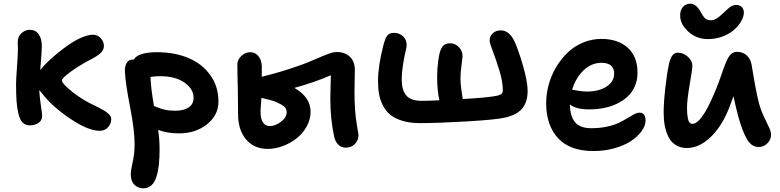

<svg xmlns="http://www.w3.org/2000/svg" viewBox="-20 -735 4268 1051"><path d="M143.1 -48.8Q119.6 -48.8 104.5 -63.5Q89.4 -78.1 81.5 -109.4Q73.7 -140.6 70.8 -178.7Q67.9 -216.8 67.9 -274.9Q67.9 -298.8 73 -367.9Q78.1 -437 78.1 -469.2Q78.1 -474.6 77.6 -486.1Q77.1 -497.6 77.1 -503.9Q77.1 -535.2 97.7 -553.5Q118.2 -571.8 143.1 -571.8Q174.8 -571.8 191.9 -547.4Q209 -522.9 209 -481.9Q209 -451.2 200.2 -352.1Q201.2 -353 203.1 -355.5Q205.1 -357.9 206.1 -358.9Q217.3 -373 239.5 -394.8Q261.7 -416.5 293.7 -442.9Q325.7 -469.2 358.9 -491.9Q392.1 -514.6 427.2 -529.8Q462.4 -544.9 488.8 -544.9Q514.2 -544.9 531.5 -525.9Q548.8 -506.8 548.8 -483.9Q548.8 -460.4 528.8 -442.9Q508.8 -425.3 472.2 -407.2Q410.2 -374.5 364.5 -340.6Q318.8 -306.6 318.8 -294.9Q318.8 -277.8 376.2 -231.9Q433.6 -186 506.8 -152.8Q522.5 -145 527.6 -142.1Q532.7 -139.2 545.7 -132.1Q558.6 -125 563.7 -120.6Q568.8 -116.2 576.2 -109.6Q583.5 -103 586.2 -96.4Q588.9 -89.8 588.9 -83Q588.9 -57.6 571.3 -38.3Q553.7 -19 525.9 -19Q462.9 -19 365.5 -84.5Q268.1 -149.9 213.9 -219.2Q201.2 -233.9 194.8 -242.2Q197.3 -200.2 204.1 -155Q210.9 -109.9 210.9 -101.1Q210.9 -76.2 191.2 -62.5Q171.4 -48.8 143.1 -48.8Z M763.7 295.9Q735.4 295.9 715.6 276.4Q695.8 256.8 695.8 219.2Q695.8 199.2 706.3 152.3Q716.8 105.5 716.8 54.2Q716.8 -22.5 691.7 -151.1Q666.5 -279.8 663.6 -345.2Q662.6 -372.1 673.3 -390.6Q684.1 -409.2 709.5 -409.2H712.9Q735.4 -449.2 839.8 -449.2Q933.6 -449.2 1009 -418.5Q1084.5 -387.7 1130.1 -325.4Q1175.8 -263.2 1175.8 -178.2Q1175.8 -105.5 1113.8 -55.2Q1051.8 -4.9 959.5 -4.9Q896 -4.9 845.7 -23.9Q853.5 30.8 853.5 81.1Q853.5 128.4 849.9 164.1Q846.2 199.7 836.7 231.2Q827.1 262.7 808.8 279.3Q790.5 295.9 763.7 295.9ZM855.5 -317.9Q832 -317.9 803.7 -314Q806.2 -250 822.8 -154.8Q826.7 -153.3 838.6 -148.4Q850.6 -143.6 858.4 -141.1Q866.2 -138.7 879.2 -135.3Q892.1 -131.8 907.2 -130.4Q922.4 -128.9 939.9 -128.9Q985.8 -128.9 1012.7 -147Q1039.6 -165 1039.6 -199.2Q1039.6 -248.5 989.5 -283.2Q939.5 -317.9 855.5 -317.9Z M1446.3 80.1Q1370.6 80.1 1326.9 28.1Q1283.2 -23.9 1283.2 -109.9Q1283.2 -168.9 1282 -233.2Q1280.8 -297.4 1279.8 -335.7Q1278.8 -374 1279.3 -382.8Q1279.3 -407.7 1300.8 -428.5Q1322.3 -449.2 1351.1 -449.2Q1376.5 -449.2 1394 -428.5Q1411.6 -407.7 1413.1 -374V-314.9Q1518.1 -340.3 1618.2 -376Q1654.3 -388.2 1700 -408.2Q1745.6 -428.2 1774.4 -439.2Q1803.2 -450.2 1822.3 -450.2Q1868.7 -450.2 1895.5 -424.1Q1922.4 -397.9 1922.4 -352.1Q1922.4 -335.4 1921.4 -296.9Q1920.4 -258.3 1920.4 -235.8Q1920.4 -122.1 1934.1 -47.9Q1935.1 -39.6 1937.3 -27.8Q1939.5 -16.1 1940.9 -7.8Q1942.4 0.5 1942.4 4.9Q1942.4 32.7 1922.9 53Q1903.3 73.2 1874 73.2Q1847.7 73.2 1831.1 56.2Q1814.5 39.1 1809.1 12.2Q1788.1 -84.5 1788.1 -195.8Q1788.1 -217.8 1791 -323.2Q1706.1 -285.6 1591.3 -253.9Q1680.2 -203.1 1680.2 -123Q1680.2 -81.1 1658.7 -42.5Q1637.2 -3.9 1603.5 22.5Q1569.8 48.8 1528.3 64.5Q1486.8 80.1 1446.3 80.1ZM1406.2 -123Q1406.2 -85 1419.4 -64.9Q1432.6 -44.9 1457 -44.9Q1486.3 -44.9 1517.8 -68.4Q1549.3 -91.8 1549.3 -121.1Q1549.3 -140.1 1535.9 -151.4Q1522.5 -162.6 1494.1 -175.8Q1465.3 -187.5 1411.1 -199.2Q1411.1 -195.8 1408.7 -166.7Q1406.2 -137.7 1406.2 -123Z M2279.3 -61Q2224.6 -61 2183.3 -73.5Q2142.1 -85.9 2116.9 -106.4Q2091.8 -127 2076.2 -157.5Q2060.5 -188 2054.9 -220Q2049.3 -252 2049.3 -292Q2049.3 -373.5 2078.1 -484.9Q2087.4 -522.5 2099.1 -538.8Q2110.8 -555.2 2135.3 -555.2Q2165 -555.2 2185.5 -537.1Q2206.1 -519 2206.1 -486.8Q2206.1 -478.5 2199.2 -450.2Q2192.4 -421.9 2185.8 -380.1Q2179.2 -338.4 2179.2 -296.9Q2179.2 -241.2 2204.1 -212.2Q2229 -183.1 2287.1 -183.1Q2326.7 -183.1 2385.3 -186Q2373 -238.8 2373 -310.1Q2373 -357.9 2378.2 -397.7Q2383.3 -437.5 2390.1 -456.1Q2396.5 -475.1 2408.7 -486.6Q2420.9 -498 2445.3 -498Q2471.2 -498 2491.7 -477.3Q2512.2 -456.5 2512.2 -426.8Q2512.2 -420.9 2506.3 -378.4Q2500.5 -335.9 2500.5 -303.2Q2500.5 -290.5 2502 -274.4Q2503.4 -258.3 2504.9 -248Q2506.3 -237.8 2509.3 -217.8Q2512.2 -197.8 2513.2 -192.9Q2659.2 -201.2 2705.1 -211.9Q2719.7 -215.8 2726.1 -222.2Q2732.4 -228.5 2732.4 -241.2Q2732.4 -286.6 2714.4 -346.4Q2696.3 -406.2 2678.2 -452.9Q2660.2 -499.5 2660.2 -512.2Q2660.2 -537.1 2677.5 -553Q2694.8 -568.8 2721.2 -568.8Q2764.6 -568.8 2792.5 -516.1Q2813.5 -475.1 2840.8 -382.3Q2868.2 -289.6 2868.2 -237.8Q2868.2 -176.3 2838.1 -140.6Q2808.1 -105 2742.2 -90.8Q2693.4 -79.6 2533.4 -70.3Q2373.5 -61 2279.3 -61Z M3229 91.8Q3099.1 91.8 3034.4 21Q2969.7 -49.8 2969.7 -169.9Q2969.7 -219.7 2983.2 -270Q2996.6 -320.3 3022.9 -365.2Q3049.3 -410.2 3085.2 -445.3Q3121.1 -480.5 3169.7 -501.2Q3218.3 -522 3272 -522Q3362.3 -522 3416 -473.9Q3469.7 -425.8 3469.7 -336.9Q3469.7 -297.4 3455.8 -264.4Q3441.9 -231.4 3417.2 -208Q3392.6 -184.6 3359.1 -168.2Q3325.7 -151.9 3286.9 -144Q3248 -136.2 3205.1 -136.2Q3132.8 -136.2 3099.6 -163.1Q3100.6 -99.1 3127.7 -66.2Q3154.8 -33.2 3216.8 -33.2Q3263.7 -33.2 3303.5 -42Q3343.3 -50.8 3368.7 -63.2Q3394 -75.7 3414.1 -88.1Q3434.1 -100.6 3450.9 -109.4Q3467.8 -118.2 3481 -118.2Q3513.7 -118.2 3513.7 -75.2Q3513.7 -46.4 3491.9 -16.6Q3470.2 13.2 3433.6 37.4Q3397 61.5 3342.8 76.7Q3288.6 91.8 3229 91.8ZM3272 -391.1Q3216.8 -391.1 3173.6 -349.1Q3130.4 -307.1 3111.8 -243.2Q3118.2 -243.2 3144 -238.5Q3169.9 -233.9 3191.9 -233.9Q3258.3 -233.9 3300 -261Q3341.8 -288.1 3341.8 -331.1Q3341.8 -391.1 3272 -391.1Z M3856 -521Q3791.5 -521 3747.3 -562.3Q3703.1 -603.5 3703.1 -649.9Q3703.1 -680.7 3718.8 -697.8Q3734.4 -714.8 3760.7 -714.8Q3790 -714.8 3815.9 -668.9Q3823.2 -655.8 3826.2 -651.1Q3829.1 -646.5 3836.2 -638.2Q3843.3 -629.9 3852.1 -627Q3860.8 -624 3873 -624Q3876.5 -624 3880.4 -624.8Q3884.3 -625.5 3887.7 -626.5Q3891.1 -627.4 3895 -629.6Q3898.9 -631.8 3901.9 -633.3Q3904.8 -634.8 3909.2 -637.9Q3913.6 -641.1 3915.8 -642.8Q3918 -644.5 3922.6 -648.7Q3927.2 -652.8 3929 -654.3Q3930.7 -655.8 3935.5 -660.4Q3940.4 -665 3941.9 -666Q3944.8 -668.5 3952.9 -676Q3960.9 -683.6 3964.1 -686.5Q3967.3 -689.5 3974.1 -694.8Q3981 -700.2 3985.6 -702.1Q3990.2 -704.1 3996.8 -706.1Q4003.4 -708 4009.8 -708Q4029.3 -708 4040.5 -696.3Q4051.8 -684.6 4051.8 -666Q4051.8 -644 4037.4 -618.9Q4022.9 -593.8 3998.3 -571.8Q3973.6 -549.8 3935.8 -535.4Q3897.9 -521 3856 -521ZM3740.7 75.2Q3704.6 75.2 3678.7 58.8Q3652.8 42.5 3638.9 13.9Q3625 -14.6 3618.9 -47.1Q3612.8 -79.6 3612.8 -118.2Q3612.8 -172.4 3621.8 -252.7Q3630.9 -333 3640.1 -375Q3652.3 -446.8 3689.9 -446.8Q3720.2 -446.8 3745.1 -424.6Q3770 -402.3 3770 -374Q3770 -357.9 3755.4 -272.9Q3740.7 -188 3740.7 -145Q3740.7 -126.5 3741.7 -113.5Q3742.7 -100.6 3745.4 -86.4Q3748 -72.3 3754.2 -64.7Q3760.3 -57.1 3770 -57.1Q3819.3 -57.1 3888.7 -221.2Q3902.3 -251.5 3916.3 -290.3Q3930.2 -329.1 3939 -354.5Q3947.8 -379.9 3958.5 -403.8Q3969.2 -427.7 3982.7 -439.5Q3996.1 -451.2 4013.7 -451.2Q4047.4 -451.2 4068.4 -431.2Q4089.4 -411.1 4094.7 -377.9Q4118.2 -232.4 4133.8 -172.9Q4145 -131.3 4162.4 -95Q4179.7 -58.6 4190.2 -36.6Q4200.7 -14.6 4200.7 2Q4200.7 29.3 4180.4 49.6Q4160.2 69.8 4132.8 69.8Q4094.7 69.8 4069.8 28.6Q4044.9 -12.7 4021 -98.1Q4009.8 -139.2 3995.1 -208Q3991.2 -196.8 3970.7 -143.1Q3930.7 -42 3868.7 16.6Q3806.6 75.2 3740.7 75.2Z"/></svg>

Font: Shantell Sans Irregular Bouncy
Style: Regular
Weight: 600
Designer: Stephen Nixon, Anya Danilova, Shantell Martin
Foundry: Arrow Type
Version: Version 1.006;[9816181b4]